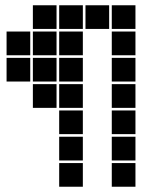

<svg xmlns="http://www.w3.org/2000/svg" viewBox="-20 -715 640 730"><path d="M106 -695Q105 -695 105 -695Q105 -695 105 -694V-606Q105 -605 105 -605Q105 -605 106 -605H194Q195 -605 195 -605Q195 -605 195 -606V-694Q195 -695 195 -695Q195 -695 194 -695ZM206 -695Q205 -695 205 -695Q205 -695 205 -694V-606Q205 -605 205 -605Q205 -605 206 -605H294Q295 -605 295 -605Q295 -605 295 -606V-694Q295 -695 295 -695Q295 -695 294 -695ZM306 -695Q305 -695 305 -695Q305 -695 305 -694V-606Q305 -605 305 -605Q305 -605 306 -605H394Q395 -605 395 -605Q395 -605 395 -606V-694Q395 -695 395 -695Q395 -695 394 -695ZM406 -695Q405 -695 405 -695Q405 -695 405 -694V-606Q405 -605 405 -605Q405 -605 406 -605H494Q495 -605 495 -605Q495 -605 495 -606V-694Q495 -695 495 -695Q495 -695 494 -695ZM6 -595Q5 -595 5 -595Q5 -595 5 -594V-506Q5 -505 5 -505Q5 -505 6 -505H94Q95 -505 95 -505Q95 -505 95 -506V-594Q95 -595 95 -595Q95 -595 94 -595ZM106 -595Q105 -595 105 -595Q105 -595 105 -594V-506Q105 -505 105 -505Q105 -505 106 -505H194Q195 -505 195 -505Q195 -505 195 -506V-594Q195 -595 195 -595Q195 -595 194 -595ZM206 -595Q205 -595 205 -595Q205 -595 205 -594V-506Q205 -505 205 -505Q205 -505 206 -505H294Q295 -505 295 -505Q295 -505 295 -506V-594Q295 -595 295 -595Q295 -595 294 -595ZM406 -595Q405 -595 405 -595Q405 -595 405 -594V-506Q405 -505 405 -505Q405 -505 406 -505H494Q495 -505 495 -505Q495 -505 495 -506V-594Q495 -595 495 -595Q495 -595 494 -595ZM6 -495Q5 -495 5 -495Q5 -495 5 -494V-406Q5 -405 5 -405Q5 -405 6 -405H94Q95 -405 95 -405Q95 -405 95 -406V-494Q95 -495 95 -495Q95 -495 94 -495ZM106 -495Q105 -495 105 -495Q105 -495 105 -494V-406Q105 -405 105 -405Q105 -405 106 -405H194Q195 -405 195 -405Q195 -405 195 -406V-494Q195 -495 195 -495Q195 -495 194 -495ZM206 -495Q205 -495 205 -495Q205 -495 205 -494V-406Q205 -405 205 -405Q205 -405 206 -405H294Q295 -405 295 -405Q295 -405 295 -406V-494Q295 -495 295 -495Q295 -495 294 -495ZM406 -495Q405 -495 405 -495Q405 -495 405 -494V-406Q405 -405 405 -405Q405 -405 406 -405H494Q495 -405 495 -405Q495 -405 495 -406V-494Q495 -495 495 -495Q495 -495 494 -495ZM106 -395Q105 -395 105 -395Q105 -395 105 -394V-306Q105 -305 105 -305Q105 -305 106 -305H194Q195 -305 195 -305Q195 -305 195 -306V-394Q195 -395 195 -395Q195 -395 194 -395ZM206 -395Q205 -395 205 -395Q205 -395 205 -394V-306Q205 -305 205 -305Q205 -305 206 -305H294Q295 -305 295 -305Q295 -305 295 -306V-394Q295 -395 295 -395Q295 -395 294 -395ZM406 -395Q405 -395 405 -395Q405 -395 405 -394V-306Q405 -305 405 -305Q405 -305 406 -305H494Q495 -305 495 -305Q495 -305 495 -306V-394Q495 -395 495 -395Q495 -395 494 -395ZM206 -295Q205 -295 205 -295Q205 -295 205 -294V-206Q205 -205 205 -205Q205 -205 206 -205H294Q295 -205 295 -205Q295 -205 295 -206V-294Q295 -295 295 -295Q295 -295 294 -295ZM406 -295Q405 -295 405 -295Q405 -295 405 -294V-206Q405 -205 405 -205Q405 -205 406 -205H494Q495 -205 495 -205Q495 -205 495 -206V-294Q495 -295 495 -295Q495 -295 494 -295ZM206 -195Q205 -195 205 -195Q205 -195 205 -194V-106Q205 -105 205 -105Q205 -105 206 -105H294Q295 -105 295 -105Q295 -105 295 -106V-194Q295 -195 295 -195Q295 -195 294 -195ZM406 -195Q405 -195 405 -195Q405 -195 405 -194V-106Q405 -105 405 -105Q405 -105 406 -105H494Q495 -105 495 -105Q495 -105 495 -106V-194Q495 -195 495 -195Q495 -195 494 -195ZM206 -95Q205 -95 205 -95Q205 -95 205 -94V-6Q205 -5 205 -5Q205 -5 206 -5H294Q295 -5 295 -5Q295 -5 295 -6V-94Q295 -95 295 -95Q295 -95 294 -95ZM406 -95Q405 -95 405 -95Q405 -95 405 -94V-6Q405 -5 405 -5Q405 -5 406 -5H494Q495 -5 495 -5Q495 -5 495 -6V-94Q495 -95 495 -95Q495 -95 494 -95Z"/></svg>

Font: Doto Black
Style: Regular
Weight: 900
Monospace: yes
Version: Version 1.000